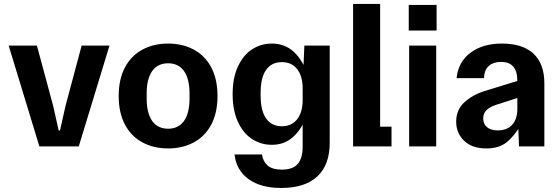

<svg xmlns="http://www.w3.org/2000/svg" viewBox="-20 -726 2772 952"><path d="M23 -500H163L243.7 -200.7L270.9 -79.3H277.6L304.8 -200.7L384.8 -500H522.9L370.5 0H175.3Z M568.5 -250Q568.5 -333 599.4 -391.5Q630.3 -450 686.1 -480Q741.8 -510 813.5 -510Q885.2 -510 940.9 -480Q996.7 -450 1027.6 -391.5Q1058.5 -333 1058.5 -250Q1058.5 -167 1027.6 -108.5Q996.7 -50 940.9 -20Q885.2 10 813.5 10Q741.8 10 686.1 -20Q630.3 -50 599.4 -108.5Q568.5 -167 568.5 -250ZM813.5 -87.8Q865 -87.8 892.4 -126.3Q919.7 -164.9 919.7 -236.8V-263.2Q919.7 -335.1 892.4 -373.7Q865 -412.2 813.5 -412.2Q762 -412.2 734.6 -373.7Q707.3 -335.1 707.3 -263.2V-236.8Q707.3 -164.9 734.6 -126.3Q762 -87.8 813.5 -87.8Z M1142.9 39.9H1279Q1283.3 73.4 1306.5 94.2Q1329.7 115 1377.5 115Q1431.9 115 1456.3 86.9Q1480.7 58.8 1480.7 1V-138L1505.7 -162Q1478.4 -88.7 1434.9 -48.3Q1391.4 -8 1327.8 -8Q1274.5 -8 1230.3 -36.3Q1186.2 -64.7 1159.9 -121.5Q1133.5 -178.4 1133.5 -259Q1133.5 -339.6 1159.9 -396.5Q1186.2 -453.3 1230.3 -481.7Q1274.5 -510 1327.8 -510Q1392.1 -510 1436.3 -469.3Q1480.4 -428.6 1505.7 -356L1484.1 -380L1489.1 -500H1614.8V-17.5Q1614.8 90.9 1553.7 148.5Q1492.6 206 1374.5 206Q1272.7 206 1212.2 162Q1151.6 117.9 1142.9 39.9ZM1480.7 -231.4V-286.6Q1480.7 -347.8 1453.7 -382.9Q1426.6 -418 1377.2 -418Q1326.4 -418 1299.3 -379.2Q1272.3 -340.5 1272.3 -266.6V-251.4Q1272.3 -177.5 1299.3 -138.8Q1326.4 -100 1377.2 -100Q1426.6 -100 1453.7 -135.1Q1480.7 -170.2 1480.7 -231.4Z M1730.7 -706.5H1864.8V-97.8H1921.3V0H1730.7Z M2008.7 -500H2142.8V0H2008.7ZM2006.7 -701.6V-574.7H2144.8V-701.6Z M2241.9 -122.4Q2241.9 -182.5 2283.4 -219.6Q2324.9 -256.8 2383.6 -274.8L2583.1 -336.3V-252.2L2440 -206.3Q2407.8 -195.6 2391.8 -179.5Q2375.9 -163.4 2375.9 -138.5Q2375.9 -110.6 2395.3 -95Q2414.8 -79.4 2448.3 -79.4Q2494.2 -79.4 2519.6 -107.5Q2545.1 -135.6 2545.1 -184.8V-325Q2545.1 -372.5 2525 -395.7Q2504.9 -419 2464.5 -419Q2426 -419 2403.5 -398.7Q2380.9 -378.4 2379.9 -338.5H2243.9Q2252.2 -419.3 2313 -464.6Q2373.7 -510 2468.5 -510Q2572 -510 2625.6 -459.6Q2679.1 -409.3 2679.1 -313.1V0H2553.5L2548.5 -120L2562.5 -107Q2528.2 -48.3 2490.3 -19.2Q2452.5 10 2391.5 10Q2320.8 10 2281.4 -27.8Q2241.9 -65.7 2241.9 -122.4Z"/></svg>

Font: TASA Orbiter VF Text
Style: Regular
Weight: 400
Designer: Weizhong Zhang
Foundry: 本地遙控
Version: Version 1.001;Glyphs 3.2 (3192)